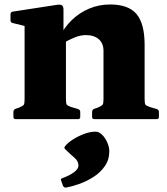

<svg xmlns="http://www.w3.org/2000/svg" viewBox="-20 -533 747 859"><path d="M443 -306Q443 -339 422 -357.5Q401 -376 364 -376Q341 -376 315.5 -366Q290 -356 263 -340L246 -366Q267 -410 301 -443Q335 -476 379 -494.5Q423 -513 472 -513Q555 -513 591 -470Q627 -427 627 -332V0H443ZM90 0V-310H275V0ZM50 0Q40 0 40 -10V-32Q40 -42 49 -46L64 -51Q83 -59 86.5 -64.5Q90 -70 90 -88V-180H275V-91Q275 -70 278.5 -65Q282 -60 299 -54L330 -45Q339 -41 339 -32V-10Q339 0 329 0ZM402 0Q392 0 392 -10V-32Q392 -42 401 -46L416 -51Q435 -59 439 -64.5Q443 -70 443 -88V-180H627V-91Q627 -70 630.5 -65Q634 -60 651 -54L682 -45Q691 -41 691 -32V-10Q691 0 681 0ZM90 -310V-462L110 -412L37 -430Q27 -432 27 -442V-469Q27 -479 37 -481L232 -511Q249 -514 256.5 -509.5Q264 -505 264 -491V-375L275 -359V-310ZM276 306Q268 308 262 299L254 276Q249 268 259 264Q290 253 310.5 238Q331 223 331 208Q331 188 314 173.5Q297 159 272 135Q265 129 271 121Q283 106 305.5 91.5Q328 77 355.5 66.5Q383 56 408 56Q423 56 437 70Q451 84 460 104.5Q469 125 469 144Q469 182 448.5 211Q428 240 397 259.5Q366 279 333 290.5Q300 302 276 306Z"/></svg>

Font: Hahmlet ExtraBold
Style: Regular
Weight: 800
Designer: Minjoo Ham & Mark Frömberg
Foundry: hypertype
Version: Version 1.002